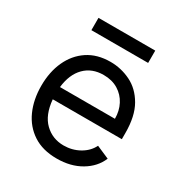

<svg xmlns="http://www.w3.org/2000/svg" viewBox="-170 -841 926 978"><g transform="rotate(30 293.5 -352.5)"><path d="M301.1 11.4Q218 11.4 161.8 -25.6Q105.5 -62.5 76.9 -126.4Q48.3 -190.3 48.3 -271.3Q48.3 -352.3 77.2 -415.8Q106.2 -479.4 161 -516Q215.9 -552.6 294 -552.6Q356.5 -552.6 412.8 -525Q469.1 -497.5 504.4 -436.6Q539.8 -375.7 539.8 -275.6V-240.1H133.5Q141.3 -152 187 -108Q232.6 -63.9 298.3 -63.9Q348.4 -63.9 390.4 -87.5Q432.5 -111.2 451.7 -150.6L527 -117.9Q502.5 -59.3 442.8 -24Q383.2 11.4 301.1 11.4ZM296.9 -477.3Q228.3 -477.3 185.7 -434.1Q143.1 -391 134.2 -312.5H457.4Q457.4 -358.7 438 -396Q418.7 -433.2 382.6 -455.3Q346.6 -477.3 296.9 -477.3ZM461.6 -715.9V-643.5H127.8V-715.9Z"/></g></svg>

Font: Inter UI
Style: Regular
Weight: 400
Designer: Rasmus Andersson
Foundry: rsms
Version: Version 2.2